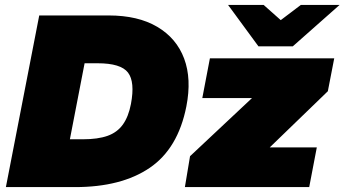

<svg xmlns="http://www.w3.org/2000/svg" viewBox="-20 -763 1405 783"><path d="M4 0 140 -700H423Q543 -700 621.5 -653.5Q700 -607 731 -524Q762 -441 740 -329Q706 -157 590.5 -78.5Q475 0 286 0ZM265 -195H318Q379 -195 418.5 -209Q458 -223 481 -255Q504 -287 514 -339Q531 -429 502 -467Q473 -505 378 -505H325ZM734 0 755 -126 1030 -384 1065 -363H805L836 -525H1343L1317 -391L1045 -128L1015 -162H1272L1241 0ZM1034 -574 1092 -656 1207 -743H1365L1174 -574ZM1034 -574 910 -743H1055L1153 -656L1174 -574Z"/></svg>

Font: REM Black
Style: Italic
Weight: 900
Italic angle: -11°
Designer: Octavio Pardo
Foundry: Ashler Design
Version: Version 1.005;gftools[0.9.28]